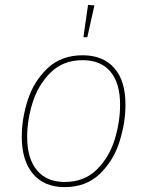

<svg xmlns="http://www.w3.org/2000/svg" viewBox="-20 -755 601 785"><path d="M69 -196Q69 -271 94 -347.5Q119 -424 175 -476.5Q231 -529 318 -529Q401 -529 447 -477Q493 -425 493 -327Q493 -253 468.5 -175.5Q444 -98 388 -44Q332 10 244 10Q161 10 115 -44Q69 -98 69 -196ZM471 -327Q471 -415 431.5 -462Q392 -509 318 -509Q238 -509 187 -458.5Q136 -408 113.5 -336Q91 -264 91 -195Q91 -107 131 -59Q171 -11 244 -11Q324 -11 375 -61Q426 -111 448.5 -183.5Q471 -256 471 -327ZM366 -733 337 -603H321L340 -735Z"/></svg>

Font: FiraGO Thin
Style: Italic
Weight: 100
Italic angle: -8°
Designer: bBox Type GmbH
Foundry: bBox Type GmbH
Version: Version 1.001